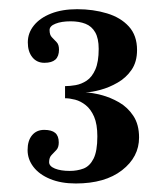

<svg xmlns="http://www.w3.org/2000/svg" viewBox="-20 -754 370 428"><path d="M149 -345Q116 -345 91.8 -355Q67.5 -365 54.5 -382Q41.5 -399 41.5 -419.5Q41.5 -440.5 51.5 -452.5Q61.5 -464.5 78.5 -464.5Q95 -464.5 103 -457.8Q111 -451 111 -436.5Q111 -425.5 105.8 -419.8Q100.5 -414 95 -408.5Q89.5 -403 89.5 -392.5Q89.5 -383.5 102.5 -378.2Q115.5 -373 135.5 -373Q152 -373 166 -378.2Q180 -383.5 188.5 -400.2Q197 -417 197 -450Q197 -477 189.8 -493.8Q182.5 -510.5 171.2 -519.5Q160 -528.5 147.5 -531.8Q135 -535 125 -535V-562Q135.5 -562 148.5 -564.2Q161.5 -566.5 173.2 -574.2Q185 -582 192.5 -599Q200 -616 200 -645Q200 -668.5 192.2 -682Q184.5 -695.5 170.5 -701Q156.5 -706.5 137.5 -706.5Q117 -706.5 103.8 -701.2Q90.5 -696 90.5 -687Q90.5 -676 95.8 -670.8Q101 -665.5 106.2 -660Q111.5 -654.5 111.5 -643.5Q111.5 -628.5 103.5 -621.2Q95.5 -614 79 -614Q62 -614 52 -626.5Q42 -639 42 -659.5Q42 -680.5 55.5 -697.2Q69 -714 93.8 -723.8Q118.5 -733.5 152 -733.5Q188 -733.5 218.5 -724.2Q249 -715 267.2 -695Q285.5 -675 285.5 -642.5Q285.5 -616 273.2 -598.2Q261 -580.5 242.2 -569.8Q223.5 -559 204.2 -553.8Q185 -548.5 170.5 -548Q185.5 -547.5 205.8 -542.2Q226 -537 245.2 -526Q264.5 -515 277.2 -495.8Q290 -476.5 290 -447.5Q290 -404 252 -374.5Q214 -345 149 -345Z"/></svg>

Font: Imbue Thin 10pt Medium
Style: Regular
Weight: 500
Version: Version 1.102